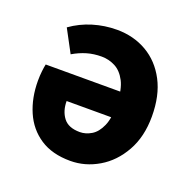

<svg xmlns="http://www.w3.org/2000/svg" viewBox="-99 -607 716 717"><g transform="rotate(20 259.0 -248.0)"><path d="M251.4 12Q179.1 12 131.3 -19.6Q83.4 -51.2 59.7 -105.8Q36 -160.4 36 -228.2Q36 -248.6 38.1 -266.4Q40.1 -284.2 42.6 -295H367.7L368.8 -193.5H162.6Q162.6 -154.1 182.6 -127.7Q202.6 -101.3 248.2 -101.3Q271.4 -101.3 293.7 -114.6Q316 -127.9 330.1 -159.7Q344.2 -191.5 343 -247.8Q341.9 -304.6 325.3 -336.4Q308.6 -368.2 283.2 -381.2Q257.8 -394.3 229.4 -394.3Q198 -394.3 171 -386.4Q144 -378.4 117 -362.6L69.1 -452.2Q107.9 -479.9 154.2 -494Q200.4 -508 249 -508Q315.2 -508 367.9 -477.5Q420.6 -446.9 451.1 -388.9Q481.7 -330.8 481.7 -247.8Q481.7 -167.2 448.7 -108.7Q415.8 -50.1 363 -19.1Q310.2 12 251.4 12Z"/></g></svg>

Font: Source Sans 3
Style: Regular
Weight: 200
Designer: Paul D. Hunt
Foundry: Adobe
Version: Version 3.046;hotconv 1.0.118;makeotfexe 2.5.65603